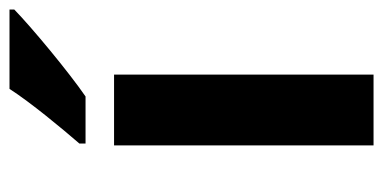

<svg xmlns="http://www.w3.org/2000/svg" viewBox="-221 -585 806 404"><g transform="rotate(-90 182.0 -383.0)"><path d="M364 -756V-766H197C168 -721 114 -656 82 -619V-606H181C232 -641 326 -719 364 -756ZM227 0V-546H78V0Z"/></g></svg>

Font: Noto Traditional Nushu
Style: Bold
Weight: 700
Designer: LIU Zhao
Foundry: LiuZhao Studio
Version: Version 2.003